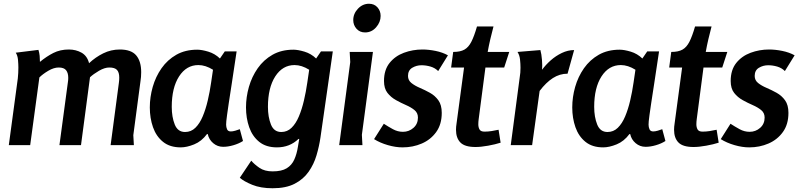

<svg xmlns="http://www.w3.org/2000/svg" viewBox="-20 -774 4258 1024"><path d="M185 -508Q190 -492 191.5 -476Q193 -460 193 -444Q228 -473 264.5 -491.5Q301 -510 347 -510Q385 -510 415 -493Q445 -476 455 -437Q489 -469 530.5 -489.5Q572 -510 619 -510Q680 -510 706.5 -478.5Q733 -447 733 -389Q733 -376 732 -363.5Q731 -351 729 -339L691 -53L694 0H570L614 -332Q615 -339 615.5 -346Q616 -353 616 -360Q616 -388 604 -401Q592 -414 563 -414Q538 -414 508 -396.5Q478 -379 460 -362L412 0H297L342 -335Q343 -341 343.5 -347Q344 -353 344 -359Q344 -385 332.5 -399.5Q321 -414 293 -414Q267 -414 237.5 -396.5Q208 -379 190 -361L141 0H27L75 -356Q78 -385 78 -414Q78 -431 76 -454.5Q74 -478 64 -493Z M1179 -500H1242Q1227 -398 1216.5 -331Q1206 -264 1200 -223.5Q1194 -183 1191 -161Q1188 -139 1187 -128Q1186 -117 1186 -109Q1186 -96 1191 -84.5Q1196 -73 1211 -73Q1221 -73 1235 -77Q1249 -81 1259 -85L1276 -22Q1254 -8 1225 0.5Q1196 9 1170 9Q1140 9 1117 -10.5Q1094 -30 1088 -59H1084Q1055 -20 1015.5 -4Q976 12 944 12Q886 12 849.5 -17.5Q813 -47 796 -95.5Q779 -144 779 -201Q779 -256 794.5 -310.5Q810 -365 841.5 -410Q873 -455 920.5 -482Q968 -509 1032 -509Q1056 -509 1091 -498.5Q1126 -488 1153 -462ZM896 -204Q896 -150 912 -110Q928 -70 967 -70Q999 -70 1022 -92.5Q1045 -115 1061 -153Q1077 -191 1088 -238Q1099 -285 1106 -334L1116 -402Q1076 -427 1038 -427Q974 -427 935 -366.5Q896 -306 896 -204Z M1692 -500H1755L1689 -40Q1682 7 1668 54.5Q1654 102 1626 142Q1598 182 1551.5 206Q1505 230 1434 230Q1370 230 1325 211.5Q1280 193 1259 174L1320 83Q1336 102 1363.5 121Q1391 140 1434 140Q1482 140 1509 123.5Q1536 107 1549.5 77Q1563 47 1569 8L1576 -33H1572Q1525 12 1457 12Q1399 12 1362.5 -17.5Q1326 -47 1309 -95.5Q1292 -144 1292 -201Q1292 -256 1307.5 -310.5Q1323 -365 1354.5 -410Q1386 -455 1433.5 -482Q1481 -509 1545 -509Q1569 -509 1604 -498.5Q1639 -488 1666 -462ZM1409 -204Q1409 -150 1425 -110Q1441 -70 1480 -70Q1512 -70 1535 -92.5Q1558 -115 1574 -153Q1590 -191 1601 -238Q1612 -285 1619 -334L1629 -402Q1589 -427 1551 -427Q1487 -427 1448 -366.5Q1409 -306 1409 -204Z M2010 -689Q2010 -656 1986 -628.5Q1962 -601 1927 -601Q1899 -601 1881.5 -620.5Q1864 -640 1864 -667Q1864 -701 1889 -727.5Q1914 -754 1948 -754Q1976 -754 1993 -735Q2010 -716 2010 -689ZM1969 -497 1910 -55 1913 0H1789L1848 -443L1845 -497Z M2317 -395Q2300 -412 2276 -419Q2252 -426 2228 -426Q2201 -426 2178.5 -412.5Q2156 -399 2156 -369Q2156 -346 2174 -331.5Q2192 -317 2219 -305.5Q2246 -294 2273 -279Q2300 -264 2318 -239Q2336 -214 2336 -172Q2336 -111 2306.5 -70Q2277 -29 2229.5 -8.5Q2182 12 2127 12Q2090 12 2048.5 0Q2007 -12 1975 -32L2027 -114Q2050 -99 2075.5 -85Q2101 -71 2129 -71Q2161 -71 2185 -92Q2209 -113 2209 -147Q2209 -172 2190.5 -187Q2172 -202 2145.5 -213.5Q2119 -225 2092 -240Q2065 -255 2046.5 -278.5Q2028 -302 2028 -342Q2028 -401 2057.5 -438Q2087 -475 2134 -492.5Q2181 -510 2233 -510Q2266 -510 2303 -502.5Q2340 -495 2369 -479Z M2612 -633Q2603 -599 2595 -565Q2587 -531 2581 -497H2696L2669 -414H2569L2533 -139Q2532 -132 2531.5 -125Q2531 -118 2531 -111Q2531 -95 2537.5 -83.5Q2544 -72 2564 -72Q2583 -72 2602 -75Q2621 -78 2639 -82L2650 -13Q2622 -4 2583.5 3Q2545 10 2516 10Q2459 10 2435.5 -14Q2412 -38 2412 -82Q2412 -98 2415 -116L2455 -414H2386L2397 -497Q2435 -497 2457 -509.5Q2479 -522 2494 -551.5Q2509 -581 2524 -633Z M2862 -507Q2868 -486 2870.5 -455Q2873 -424 2871 -402Q2890 -428 2917 -452Q2944 -476 2976.5 -491.5Q3009 -507 3042 -507L3007 -381Q2965 -381 2928.5 -357.5Q2892 -334 2858 -289L2818 0H2704L2752 -363Q2754 -373 2755 -386.5Q2756 -400 2756 -413Q2756 -433 2753.5 -456.5Q2751 -480 2740 -497Z M3432 -500H3495Q3480 -398 3469.5 -331Q3459 -264 3453 -223.5Q3447 -183 3444 -161Q3441 -139 3440 -128Q3439 -117 3439 -109Q3439 -96 3444 -84.5Q3449 -73 3464 -73Q3474 -73 3488 -77Q3502 -81 3512 -85L3529 -22Q3507 -8 3478 0.5Q3449 9 3423 9Q3393 9 3370 -10.5Q3347 -30 3341 -59H3337Q3308 -20 3268.5 -4Q3229 12 3197 12Q3139 12 3102.5 -17.5Q3066 -47 3049 -95.5Q3032 -144 3032 -201Q3032 -256 3047.5 -310.5Q3063 -365 3094.5 -410Q3126 -455 3173.5 -482Q3221 -509 3285 -509Q3309 -509 3344 -498.5Q3379 -488 3406 -462ZM3149 -204Q3149 -150 3165 -110Q3181 -70 3220 -70Q3252 -70 3275 -92.5Q3298 -115 3314 -153Q3330 -191 3341 -238Q3352 -285 3359 -334L3369 -402Q3329 -427 3291 -427Q3227 -427 3188 -366.5Q3149 -306 3149 -204Z M3775 -633Q3766 -599 3758 -565Q3750 -531 3744 -497H3859L3832 -414H3732L3696 -139Q3695 -132 3694.5 -125Q3694 -118 3694 -111Q3694 -95 3700.5 -83.5Q3707 -72 3727 -72Q3746 -72 3765 -75Q3784 -78 3802 -82L3813 -13Q3785 -4 3746.5 3Q3708 10 3679 10Q3622 10 3598.5 -14Q3575 -38 3575 -82Q3575 -98 3578 -116L3618 -414H3549L3560 -497Q3598 -497 3620 -509.5Q3642 -522 3657 -551.5Q3672 -581 3687 -633Z M4166 -395Q4149 -412 4125 -419Q4101 -426 4077 -426Q4050 -426 4027.5 -412.5Q4005 -399 4005 -369Q4005 -346 4023 -331.5Q4041 -317 4068 -305.5Q4095 -294 4122 -279Q4149 -264 4167 -239Q4185 -214 4185 -172Q4185 -111 4155.5 -70Q4126 -29 4078.5 -8.5Q4031 12 3976 12Q3939 12 3897.5 0Q3856 -12 3824 -32L3876 -114Q3899 -99 3924.5 -85Q3950 -71 3978 -71Q4010 -71 4034 -92Q4058 -113 4058 -147Q4058 -172 4039.5 -187Q4021 -202 3994.5 -213.5Q3968 -225 3941 -240Q3914 -255 3895.5 -278.5Q3877 -302 3877 -342Q3877 -401 3906.5 -438Q3936 -475 3983 -492.5Q4030 -510 4082 -510Q4115 -510 4152 -502.5Q4189 -495 4218 -479Z"/></svg>

Font: Rosario
Style: Bold Italic
Weight: 700
Italic angle: -8.05°
Designer: Hector Gatti
Foundry: Omnibus Type
Version: Version 1.101; ttfautohint (v1.8.1.43-b0c9)